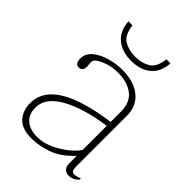

<svg xmlns="http://www.w3.org/2000/svg" viewBox="-196 -735 833 833"><g transform="rotate(45 220.5 -318.5)"><path d="M91 -647H116Q122 -594 151 -576.5Q180 -559 220 -559Q260 -559 289 -576.5Q318 -594 324 -647H349Q345 -591 310.5 -562.5Q276 -534 220 -534Q164 -534 129.5 -562.5Q95 -591 91 -647ZM40 -96Q40 -242 345 -284V-347Q345 -403 310 -430.5Q275 -458 215 -458Q175 -458 138 -442Q101 -426 101 -408Q101 -403 102 -395.5Q103 -388 103 -382Q103 -353 80 -353Q57 -353 57 -385Q57 -416 83 -437.5Q109 -459 147 -469.5Q185 -480 221 -480Q293 -480 334.5 -446Q376 -412 376 -353V-40Q376 -25 380 -18Q384 -11 395 -11Q405 -11 427 -19V-11Q406 10 381 10Q365 10 355 0Q345 -10 345 -28V-76Q298 -25 247.5 -7.5Q197 10 153 10Q95 10 67.5 -19Q40 -48 40 -96ZM345 -112V-260Q219 -242 144.5 -200Q70 -158 70 -98Q70 -55 96 -33.5Q122 -12 166 -12Q214 -12 267 -43.5Q320 -75 345 -112Z"/></g></svg>

Font: Taviraj Thin
Style: Regular
Weight: 100
Designer: Katatrad Team
Foundry: CadsonDemak
Version: Version 1.030